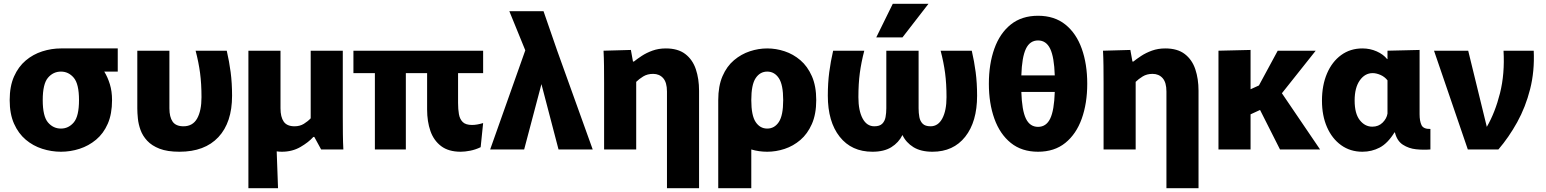

<svg xmlns="http://www.w3.org/2000/svg" viewBox="-20 -787 8140 1011"><path d="M301 12Q251 12 202.5 -3.5Q154 -19 115.5 -51.5Q77 -84 54 -135.5Q31 -187 31 -260Q31 -333 54 -384.5Q77 -436 115.5 -468.5Q154 -501 202.5 -516.5Q251 -532 301 -532H302H600V-410H529Q547 -381 558.5 -343.5Q570 -306 570 -260Q570 -187 547.5 -135.5Q525 -84 486 -51.5Q447 -19 399 -3.5Q351 12 301 12ZM301 -110Q341 -110 368.5 -142.5Q396 -175 396 -260Q396 -345 368.5 -377.5Q341 -410 301 -410Q260 -410 232.5 -377.5Q205 -345 205 -260Q205 -175 232.5 -142.5Q260 -110 301 -110Z M925 12Q861 12 820 -4Q779 -20 755 -46Q731 -72 720 -102.5Q709 -133 706 -163Q703 -193 703 -216V-520H872V-217Q872 -171 889 -146.5Q906 -122 946 -122Q995 -122 1018 -163Q1041 -204 1041 -275Q1041 -346 1033.5 -402.5Q1026 -459 1010 -520H1174Q1187 -464 1194.5 -407Q1202 -350 1202 -283Q1202 -142 1130 -65Q1058 12 925 12Z M1288 204V-520H1457V-217Q1457 -171 1474 -146.5Q1491 -122 1531 -122Q1559 -122 1580 -135Q1601 -148 1616 -164V-520H1785V-173Q1785 -123 1785.5 -80Q1786 -37 1788 0H1671L1635 -66H1630Q1605 -38 1562 -13Q1519 12 1464 12Q1450 12 1437 10L1444 204Z M2117 0H1954V-402H1841V-520H2524V-402H2392V-245Q2392 -212 2396.5 -186Q2401 -160 2416.5 -144.5Q2432 -129 2466 -129Q2491 -129 2524 -139L2511 -12Q2484 1 2456 6.5Q2428 12 2406 12Q2342 12 2303 -17.5Q2264 -47 2246.5 -97Q2229 -147 2229 -211V-402H2117Z M2921 0 2831 -344 2740 0H2561L2746 -522L2662 -728H2842L2914 -520L3101 0Z M3161 -348Q3161 -397 3160.5 -440Q3160 -483 3158 -520L3302 -524L3313 -463H3318Q3334 -476 3359 -492.5Q3384 -509 3416 -520.5Q3448 -532 3486 -532Q3550 -532 3588.5 -502.5Q3627 -473 3644 -422.5Q3661 -372 3661 -309V204H3492V-305Q3492 -353 3472 -375.5Q3452 -398 3419 -398Q3389 -398 3367 -384.5Q3345 -371 3330 -356V0H3161Z M3762 204V-260Q3762 -334 3784.5 -386Q3807 -438 3845 -470Q3883 -502 3928.5 -517Q3974 -532 4020 -532Q4066 -532 4111.5 -517Q4157 -502 4194.5 -470Q4232 -438 4255 -386Q4278 -334 4278 -260Q4278 -186 4255 -134Q4232 -82 4194.5 -50Q4157 -18 4111.5 -3Q4066 12 4020 12Q3976 12 3936 0V204ZM4020 -110Q4058 -110 4081 -144.5Q4104 -179 4104 -260Q4104 -341 4081 -375.5Q4058 -410 4020 -410Q3982 -410 3959 -375.5Q3936 -341 3936 -260Q3936 -179 3959 -144.5Q3982 -110 4020 -110Z M4574 12Q4464 12 4401.5 -67Q4339 -146 4339 -283Q4339 -350 4346.5 -407Q4354 -464 4367 -520H4531Q4515 -459 4507.5 -402.5Q4500 -346 4500 -275Q4500 -205 4522 -163.5Q4544 -122 4584 -122Q4612 -122 4625.5 -135.5Q4639 -149 4643 -170.5Q4647 -192 4647 -217V-520H4817V-217Q4817 -192 4821 -170.5Q4825 -149 4838.5 -135.5Q4852 -122 4880 -122Q4920 -122 4942 -163.5Q4964 -205 4964 -275Q4964 -346 4956.5 -402.5Q4949 -459 4933 -520H5097Q5110 -464 5117.5 -407Q5125 -350 5125 -283Q5125 -146 5062.5 -67Q5000 12 4890 12Q4829 12 4790 -12Q4751 -36 4732 -76Q4712 -36 4673.5 -12Q4635 12 4574 12ZM4594 -590 4681 -767H4869L4732 -590Z M5446 12Q5360 12 5302.5 -34.5Q5245 -81 5216 -162Q5187 -243 5187 -346Q5187 -450 5216 -531Q5245 -612 5302.5 -658Q5360 -704 5446 -704Q5532 -704 5589.5 -658Q5647 -612 5676 -531Q5705 -450 5705 -346Q5705 -243 5676 -162Q5647 -81 5589.5 -34.5Q5532 12 5446 12ZM5446 -574Q5403 -574 5382 -530Q5361 -486 5358 -390H5534Q5531 -486 5510 -530Q5489 -574 5446 -574ZM5446 -119Q5489 -119 5510 -162.5Q5531 -206 5534 -303H5358Q5361 -206 5382 -162.5Q5403 -119 5446 -119Z M5791 -348Q5791 -397 5790.5 -440Q5790 -483 5788 -520L5932 -524L5943 -463H5948Q5964 -476 5989 -492.5Q6014 -509 6046 -520.5Q6078 -532 6116 -532Q6180 -532 6218.5 -502.5Q6257 -473 6274 -422.5Q6291 -372 6291 -309V204H6122V-305Q6122 -353 6102 -375.5Q6082 -398 6049 -398Q6019 -398 5997 -384.5Q5975 -371 5960 -356V0H5791Z M6396 -520 6565 -524V-317L6609 -337L6708 -520H6908L6730 -296L6931 0H6720L6615 -208L6565 -185V0H6396Z M7154 12Q7090 12 7042 -22.5Q6994 -57 6967.5 -117.5Q6941 -178 6941 -257Q6941 -338 6967.5 -400Q6994 -462 7042 -497Q7090 -532 7154 -532Q7194 -532 7229 -516.5Q7264 -501 7284 -476H7286V-520L7455 -524V-185Q7455 -150 7465 -128.5Q7475 -107 7512 -108V0Q7475 3 7436.5 -1Q7398 -5 7367 -25Q7336 -45 7325 -90H7323Q7287 -32 7245 -10Q7203 12 7154 12ZM7206 -120Q7239 -120 7260.5 -141.5Q7282 -163 7286 -189V-364Q7271 -383 7249 -392.5Q7227 -402 7208 -402Q7167 -402 7140 -363.5Q7113 -325 7113 -258Q7113 -189 7140 -154.5Q7167 -120 7206 -120Z M7531 -520H7711L7809 -119Q7853 -195 7878.5 -296.5Q7904 -398 7897 -520H8056Q8061 -412 8037 -317.5Q8013 -223 7969 -143.5Q7925 -64 7870 0H7709Z"/></svg>

Font: Murecho
Style: Bold
Weight: 700
Designer: Neil Summerour
Foundry: Positype
Version: Version 1.010; ttfautohint (v1.8.3)